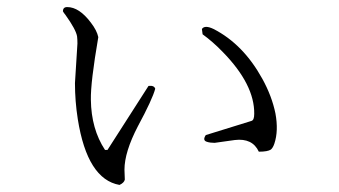

<svg xmlns="http://www.w3.org/2000/svg" viewBox="-20 -566 960 543"><path d="M712 -137Q694 -176 644 -170L587 -162Q574 -162 565 -165Q552 -169 562 -184L691 -224Q699 -226 699 -244Q700 -327 610 -419Q582 -448 553 -469L551 -484Q559 -496 584 -484Q668 -441 722 -343Q749 -294 759 -245Q768 -196 756 -160Q752 -148 746 -143Q737 -137 712 -137ZM419 -315Q411 -285 370 -209Q332 -136 332 -86L333 -58Q331 -49 318 -43Q227 -59 200 -229Q192 -280 192 -331L199 -443Q199 -454 198 -463Q195 -482 165 -524Q160 -530 158 -534Q158 -546 170 -546Q204 -546 237 -502Q254 -480 258 -461Q236 -333 237 -284Q238 -201 277 -142H284L400 -323Q416 -325 419 -315Z"/></svg>

Font: cwTeXFangSong
Style: Medium
Weight: 500
Version: Version 1.17